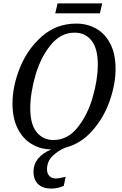

<svg xmlns="http://www.w3.org/2000/svg" viewBox="-20 -863 713 1123"><path d="M255 128Q255 152 269 166.5Q283 181 306 181Q326 181 364 171L353 224Q318 240 279 240Q231 240 203.5 214.5Q176 189 176 141Q176 97 203.5 64Q231 31 280 11Q215 10 163.5 -21.5Q112 -53 82.5 -113Q53 -173 53 -257Q53 -360 97.5 -469Q142 -578 226.5 -651.5Q311 -725 426 -725Q490 -725 542 -696Q594 -667 625 -607.5Q656 -548 656 -460Q656 -372 622 -274Q588 -176 521 -99.5Q454 -23 361 1Q320 18 287.5 49.5Q255 81 255 128ZM293 -44Q375 -44 433.5 -117Q492 -190 522 -293.5Q552 -397 552 -486Q552 -579 515.5 -625.5Q479 -672 416 -672Q335 -672 276 -599Q217 -526 187 -421.5Q157 -317 157 -229Q157 -136 194.5 -90Q232 -44 293 -44ZM317 -843H578L564 -785H303Z"/></svg>

Font: Noto Serif Narrow
Style: Italic
Weight: 400
Width: 4
Italic angle: -12°
Designer: Monotype Design Team
Foundry: Monotype Imaging Inc.
Version: Version 1.001